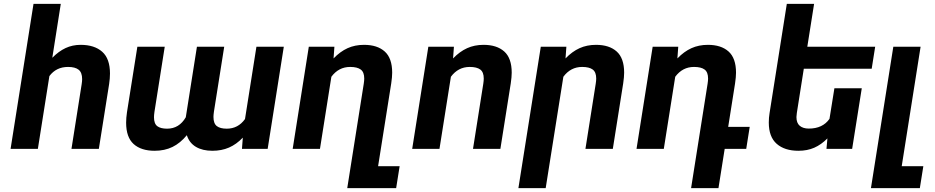

<svg xmlns="http://www.w3.org/2000/svg" viewBox="-20 -770 4837 993"><path d="M235.4 -376.5 175.8 0H34.7L153.3 -750H294.4L250.5 -471.2Q283.7 -504.9 319.3 -521.5Q355 -538.1 397 -538.1Q468.3 -538.1 508.5 -502.4Q548.8 -466.8 548.8 -389.6Q548.8 -364.7 544.4 -335.4L491.2 0H349.6L402.3 -334Q404.8 -350.1 404.8 -360.8Q404.8 -395 386.7 -409.4Q368.7 -423.8 332 -423.8Q270.5 -423.8 235.4 -376.5Z M1247.1 -154.3 1306.2 -528.3H1447.8L1364.3 0H1231.4L1235.8 -58.1Q1202.6 -23.4 1164.3 -6.8Q1126 9.8 1078.6 9.8Q1027.3 9.8 993.2 -10.5Q959 -30.8 946.3 -70.8Q912.6 -29.8 872.1 -10Q831.5 9.8 779.8 9.8Q710 9.8 671.1 -25.1Q632.3 -60.1 632.3 -135.3Q632.3 -160.2 636.7 -189.5L690.4 -528.3H832L778.8 -191.4Q776.4 -174.3 776.4 -163.6Q776.4 -130.4 793.5 -117.4Q810.5 -104.5 844.2 -104.5Q906.7 -104.5 940.9 -163.6L998.5 -528.3H1139.6L1086.4 -192.4Q1084 -175.3 1084 -165.5Q1084 -131.3 1101.3 -117.9Q1118.7 -104.5 1152.8 -104.5Q1211.4 -104.5 1247.1 -154.3Z M2046.9 89.4 2028.8 203.1H1775.9L1861.3 -336.9Q1863.8 -353 1863.8 -363.8Q1863.8 -397 1845.7 -410.4Q1827.6 -423.8 1791 -423.8Q1731.4 -423.8 1693.8 -373L1634.8 0H1493.7L1577.1 -528.3H1709.5L1705.1 -467.8Q1739.3 -503.4 1777.6 -520.8Q1815.9 -538.1 1862.8 -538.1Q1931.2 -538.1 1969.7 -503.7Q2008.3 -469.2 2008.3 -394Q2008.3 -372.1 2003.4 -338.9L1935.5 89.4Z M2312 -373 2252.9 0H2111.8L2195.3 -528.3H2327.6L2323.2 -467.8Q2357.4 -503.4 2395.8 -520.8Q2434.1 -538.1 2481 -538.1Q2549.3 -538.1 2587.9 -503.7Q2626.5 -469.2 2626.5 -394Q2626.5 -372.1 2621.6 -338.9L2567.9 0H2426.3L2479.5 -336.9Q2481.9 -353 2481.9 -363.8Q2481.9 -397 2463.9 -410.4Q2445.8 -423.8 2409.2 -423.8Q2349.6 -423.8 2312 -373Z M2893.6 -373 2802.2 203.1H2661.1L2776.9 -528.3H2909.2L2904.8 -467.8Q2939 -503.4 2977.3 -520.8Q3015.6 -538.1 3062.5 -538.1Q3130.9 -538.1 3169.4 -503.7Q3208 -469.2 3208 -394Q3208 -372.1 3203.1 -338.9L3149.4 0H3007.8L3061 -336.9Q3063.5 -353 3063.5 -363.8Q3063.5 -397 3045.4 -410.4Q3027.3 -423.8 2990.7 -423.8Q2931.2 -423.8 2893.6 -373Z M3839.4 0H3728L3695.8 203.1H3554.2L3639.6 -336.9Q3642.1 -353 3642.1 -363.8Q3642.1 -397 3624 -410.4Q3606 -423.8 3569.3 -423.8Q3509.8 -423.8 3472.2 -373L3413.1 0H3272L3355.5 -528.3H3487.8L3483.4 -467.8Q3517.6 -503.4 3555.9 -520.8Q3594.2 -538.1 3641.1 -538.1Q3709.5 -538.1 3748 -503.7Q3786.6 -469.2 3786.6 -394Q3786.6 -372.1 3781.7 -338.9L3746.1 -113.8H3857.4Z M4101.1 -185.5Q4099.1 -169.9 4099.1 -164.6Q4099.1 -133.8 4116.2 -119.4Q4133.3 -105 4163.1 -105Q4234.9 -105 4270 -155.3L4295.4 -313.5H4437L4387.2 0H4254.4L4259.3 -54.2Q4227.5 -22 4191.4 -6.1Q4155.3 9.8 4109.4 9.8Q4038.1 9.8 3997.1 -26.1Q3956.1 -62 3956.1 -136.2Q3956.1 -161.1 3960 -184.6L4049.3 -750H4190.4L4155.3 -528.3H4506.3L4488.3 -414.6H4137.2Z M4755.4 89.4 4737.3 203.1H4484.4L4600.1 -528.3H4741.2L4643.6 89.4Z"/></svg>

Font: Mardoto
Style: Bold Italic
Weight: 700
Italic angle: -12°
Designer: Christian Robertson, Vahan Hovhannisyan
Foundry: Google
Version: Version 1.000